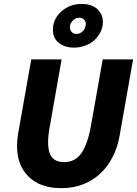

<svg xmlns="http://www.w3.org/2000/svg" viewBox="-20 -970 714 1002"><path d="M299 12Q173.5 12 111 -69Q68.5 -123.5 69 -211Q69 -240.5 74.5 -272L143 -660H301.5L239 -305Q231 -261 231 -228Q231 -194.5 239 -171Q256 -124 314.5 -124Q373.5 -124 406 -172.5Q438.5 -221 455 -316L516 -660H674.5L604 -261Q593.5 -200 567.2 -149.5Q541 -99 502 -63Q463 -27 411.8 -7.5Q360.5 12 299 12ZM366.5 -721.5Q337.5 -721.5 315.5 -730Q293.5 -738.5 279 -753.5Q256 -776.5 256 -815Q256 -824.5 257.5 -836Q267 -885.5 309 -917.5Q351 -949.5 406.5 -949.5Q464 -949.5 493 -917.5Q517 -891 517 -856Q517 -820 497.5 -790.5Q470.5 -746.5 420 -730.5Q394.5 -721.5 366.5 -721.5ZM379 -793Q397.5 -793 411.5 -806.5Q425.5 -820 428 -844Q428 -856 421 -865.5Q410.5 -877.5 393.5 -877.5Q376.5 -877.5 362.8 -865.2Q349 -853 345.5 -836L345 -827Q345 -815 352 -805.5Q361.5 -793 379 -793Z"/></svg>

Font: Lucymar Sans
Style: Bold Italic
Weight: 700
Italic angle: -10°
Foundry: The League of Moveable Type (original font) / Main changes by Cristiano Sobral with portions from Mirco Monsees
Version: Version 2.00;August 30, 2020;FontCreator 13.0.0.2681 64-bit